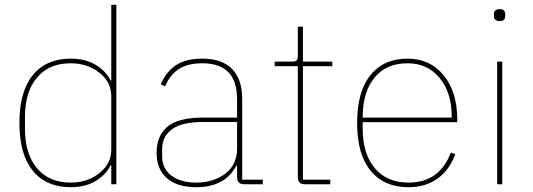

<svg xmlns="http://www.w3.org/2000/svg" viewBox="-20 -760 2197 792"><path d="M272 12.2Q170.9 12.2 115.5 -55.4Q60.1 -123 60.1 -252.9Q60.1 -382.8 115.5 -450.4Q170.9 -518.1 272 -518.1Q333.5 -518.1 376 -491.7Q418.5 -465.3 436 -428.2H439V-740.2H460V0H439V-78.1H436Q418 -40.5 375.7 -14.2Q333.5 12.2 272 12.2ZM272 -6.8Q339.8 -6.8 389.4 -45.4Q439 -84 439 -143.1V-362.8Q439 -421.9 389.4 -460.4Q339.8 -499 272 -499Q182.1 -499 132.6 -439.9Q83 -380.9 83 -276.9V-229Q83 -125 132.6 -65.9Q182.1 -6.8 272 -6.8Z M789.1 12.2Q710.9 12.2 668.5 -24.9Q626 -62 626 -129.9Q626 -162.6 635.5 -188Q645 -213.4 666.3 -233.6Q687.5 -253.9 725.3 -264.4Q763.2 -274.9 815.9 -274.9H958V-349.1Q958 -425.8 921.9 -462.4Q885.7 -499 814 -499Q756.3 -499 719.2 -476.1Q682.1 -453.1 661.1 -403.8L643.1 -412.1Q665 -463.9 705.8 -491Q746.6 -518.1 814 -518.1Q895.5 -518.1 937.3 -475.6Q979 -433.1 979 -352.1V-19H1064V0H986.8Q958 0 958 -28.8V-77.1H955.1Q908.7 12.2 789.1 12.2ZM789.1 -6.8Q860.8 -6.8 909.4 -43.7Q958 -80.6 958 -147.9V-256.8H816.9Q731 -256.8 689.9 -227.3Q648.9 -197.8 648.9 -145V-115.2Q648.9 -64 687.5 -35.4Q726.1 -6.8 789.1 -6.8Z M1237.3 0Q1208.5 0 1208.5 -28.8V-486.8H1113.3V-505.9H1185.5Q1198.7 -505.9 1203.6 -511.5Q1208.5 -517.1 1208.5 -530.8V-649.9H1229.5V-505.9H1350.6V-486.8H1229.5V-19H1342.3V0Z M1665 12.2Q1564.5 12.2 1508.8 -55.7Q1453.1 -123.5 1453.1 -252.9Q1453.1 -381.3 1507.8 -449.7Q1562.5 -518.1 1661.1 -518.1Q1753.4 -518.1 1809.8 -449.7Q1866.2 -381.3 1866.2 -266.1V-255.9H1476.1V-229Q1476.1 -126 1525.9 -66.4Q1575.7 -6.8 1665 -6.8Q1793.5 -6.8 1839.8 -130.9L1857.9 -124Q1835 -60.1 1785.6 -23.9Q1736.3 12.2 1665 12.2ZM1476.1 -274.9H1843.3V-278.8Q1843.3 -378.4 1793.2 -438.7Q1743.2 -499 1661.1 -499Q1573.2 -499 1524.7 -439.5Q1476.1 -379.9 1476.1 -276.9Z M2041 -672.9Q2017.6 -672.9 2017.6 -693.8V-701.2Q2017.6 -722.2 2041 -722.2Q2064 -722.2 2064 -701.2V-693.8Q2064 -672.9 2041 -672.9ZM2030.8 0V-505.9H2051.8V0Z"/></svg>

Font: Anuphan Thin
Style: Regular
Weight: 250
Designer: Mike Abbink, Paul van der Laan, Pieter van Rosmalen, Mint Tantisuwanna
Foundry: Bold Monday; Cadson Demak
Version: Version 3.002;hotconv 1.0.109;makeotfexe 2.5.65596